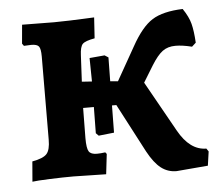

<svg xmlns="http://www.w3.org/2000/svg" viewBox="-41 -513 664 570"><g transform="rotate(-5 290.5 -228.0)"><path d="M563 -39 557 3 463 11Q437 11 417 -4.5Q397 -20 378 -55L302 -200H289L288 -119L242 -114L234 -122L235 -200H203L202 -110Q202 -80 208 -70.5Q214 -61 232 -61Q243 -61 257 -63L261 -58L254 2L157 0Q125 0 86 1.5Q47 3 34 5L39 -55Q72 -61 82.5 -73Q93 -85 93 -115L94 -363Q94 -386 88.5 -393Q83 -400 66 -400L44 -399L39 -406L44 -462L139 -461Q175 -461 259 -465L255 -403Q227 -398 219 -390Q211 -382 210 -356L206 -278L236 -276L235 -346L280 -350L291 -343L290 -272L313 -270L369 -369Q400 -425 432 -445Q464 -465 523 -467Q540 -442 545.5 -420.5Q551 -399 553 -364L541 -353Q513 -360 492 -360Q469 -360 453.5 -348.5Q438 -337 420 -308L390 -259L474 -109Q508 -48 557 -48Z"/></g></svg>

Font: Alegreya
Style: Bold
Weight: 700
Designer: Juan Pablo del Peral
Foundry: Huerta Tipografica
Version: Version 2.008; ttfautohint (v1.8)